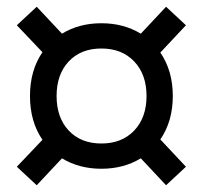

<svg xmlns="http://www.w3.org/2000/svg" viewBox="-20 -576 602 570"><path d="M456 -162 532 -81 473 -26 398 -106Q347 -75 281 -75Q215 -75 164 -106L89 -26L30 -81L106 -161Q69 -215 69 -291Q69 -367 106 -421L30 -501L89 -556L164 -476Q215 -507 281 -507Q347 -507 398 -476L473 -556L532 -501L456 -420Q493 -366 493 -291Q493 -216 456 -162ZM281 -150Q342 -150 378.5 -188.5Q415 -227 415 -291Q415 -355 378.5 -393.5Q342 -432 281 -432Q220 -432 184 -393.5Q148 -355 148 -291Q148 -227 184 -188.5Q220 -150 281 -150Z"/></svg>

Font: CST
Style: Regular
Weight: 400
Version: Version 1.00